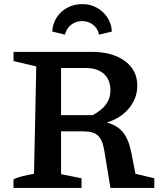

<svg xmlns="http://www.w3.org/2000/svg" viewBox="-20 -917 779 937"><path d="M641 -69 733 -47V0H519L489 -182Q480 -236 457.5 -256Q435 -276 386 -276H218V-355H432Q477 -379 498 -408.5Q519 -438 519 -476Q519 -527 487.5 -556Q456 -585 400 -585H278V-67L378 -47V0H46V-42Q62 -50 87 -56.5Q112 -63 146 -69L157 -593L46 -619V-664H426Q528 -664 589 -619.5Q650 -575 650 -499Q650 -437 609 -388Q568 -339 501 -319Q552 -306 580 -271.5Q608 -237 620 -176ZM381 -897Q421 -897 453 -879Q485 -861 504.5 -831Q524 -801 526 -763L463 -748Q458 -777 435 -795.5Q412 -814 381 -814Q349 -814 326.5 -795.5Q304 -777 297 -748L235 -763Q237 -801 256.5 -831.5Q276 -862 308.5 -879.5Q341 -897 381 -897Z"/></svg>

Font: Piazzolla Thin
Style: Bold
Weight: 700
Version: Version 2.005